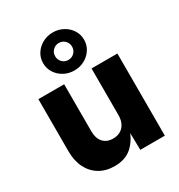

<svg xmlns="http://www.w3.org/2000/svg" viewBox="-194 -959 1019 1095"><g transform="rotate(-30 315.0 -411.5)"><path d="M242.2 7.8Q185.1 7.8 142.8 -17.6Q100.6 -43 77.6 -89.1Q54.7 -135.3 54.7 -197.3V-541H224.6V-230.5Q224.6 -184.6 248 -158.7Q271.5 -132.8 313 -132.8Q340.3 -132.8 361.1 -144.8Q381.8 -156.7 393.3 -179.4Q404.8 -202.1 404.8 -234.4V-541H575.2V0H413.6L411.1 -137.7H421.4Q400.4 -71.8 357.2 -32Q314 7.8 242.2 7.8ZM315.4 -579.6Q278.3 -579.6 247.6 -596.4Q216.8 -613.3 198.7 -641.6Q180.7 -669.9 180.7 -705.1Q180.7 -739.7 198.7 -767.8Q216.8 -795.9 247.6 -812.7Q278.3 -829.6 315.4 -829.6Q353 -829.6 383.5 -812.7Q414.1 -795.9 432.1 -767.8Q450.2 -739.7 450.2 -704.6Q450.2 -669.9 432.1 -641.6Q414.1 -613.3 383.5 -596.4Q353 -579.6 315.4 -579.6ZM315.4 -648.9Q338.9 -648.9 355 -665Q371.1 -681.2 371.1 -704.6Q371.1 -728 355 -744.1Q338.9 -760.3 315.4 -760.3Q292 -760.3 275.9 -744.1Q259.8 -728 259.8 -704.6Q259.8 -681.2 275.9 -665Q292 -648.9 315.4 -648.9Z"/></g></svg>

Font: Inter 17pt ExtraBold
Style: Regular
Weight: 800
Version: Version 4.001;git-66647c0bb